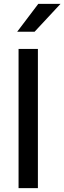

<svg xmlns="http://www.w3.org/2000/svg" viewBox="-20 -973 333 993"><path d="M176 0H76V-720H176ZM293 -953 159 -809H69L178 -953Z"/></svg>

Font: Wix Madefor Text Medium
Style: Regular
Weight: 500
Designer: Dalton Maag Ltd
Foundry: Dalton Maag Ltd
Version: Version 3.100